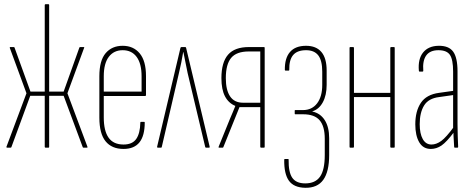

<svg xmlns="http://www.w3.org/2000/svg" viewBox="-20 -703 2257 914"><path d="M14 0Q12 0 11 -1.5Q10 -3 11 -5L106 -259L27 -474Q25 -479 29 -479H45Q48 -479 49 -477L125 -267H193V-679Q193 -683 197 -683H211Q214 -683 214 -679V-267H283L358 -477Q359 -479 363 -479H378Q383 -479 380 -474L301 -259L396 -5Q397 -3 396.5 -1.5Q396 0 394 0H378Q375 0 374 -2L283 -247H214V-4Q214 0 211 0H197Q193 0 193 -4V-247H124L34 -2Q33 0 29 0Z M568 6Q512 6 482.5 -30.5Q453 -67 453 -143V-340Q453 -415 483 -450Q513 -485 564 -485Q615 -485 645 -449Q675 -413 675 -341V-250Q675 -246 670 -246H474V-144Q474 -80 497 -47.5Q520 -15 568 -15Q610 -15 628.5 -41.5Q647 -68 648 -119Q648 -123 651 -123H666Q669 -123 669 -120Q669 -57 644 -25.5Q619 6 568 6ZM474 -267H654V-340Q654 -400 630.5 -432Q607 -464 564 -464Q522 -464 498 -432.5Q474 -401 474 -340Z M732 0Q727 0 728 -5L839 -475Q840 -479 844 -479H862Q865 -479 866 -475L978 -5Q979 0 975 0H961Q958 0 957 -3L873 -356Q868 -380 863 -405.5Q858 -431 853 -455H852Q848 -430 843 -405.5Q838 -381 832 -356L750 -3Q749 0 747 0Z M1023 0Q1019 0 1021 -5L1075 -138Q1082 -153 1088 -168.5Q1094 -184 1100 -198V-199Q1068 -212 1051 -244.5Q1034 -277 1034 -331Q1034 -406 1065.5 -442.5Q1097 -479 1165 -479H1237Q1240 -479 1240 -475V-4Q1240 0 1237 0H1223Q1219 0 1219 -4V-193H1120L1043 -2Q1042 0 1039 0ZM1137 -214H1219V-458H1164Q1106 -458 1080.5 -427.5Q1055 -397 1055 -331Q1055 -274 1075.5 -244Q1096 -214 1137 -214Z M1433 191Q1379 190 1355.5 157.5Q1332 125 1333 57Q1333 54 1336 54H1352Q1354 54 1354 57Q1353 117 1371.5 143.5Q1390 170 1433 170Q1481 170 1503.5 138Q1526 106 1526 35V-42Q1526 -102 1501.5 -130.5Q1477 -159 1423 -159H1385Q1384 -159 1383.5 -160Q1383 -161 1383 -162V-176Q1383 -178 1383.5 -178.5Q1384 -179 1385 -179H1422Q1465 -179 1489.5 -211Q1514 -243 1514 -299V-362Q1514 -415 1495 -439.5Q1476 -464 1437 -464Q1395 -464 1375.5 -441Q1356 -418 1357 -370Q1357 -369 1356.5 -368Q1356 -367 1355 -367H1339Q1336 -367 1336 -370Q1335 -426 1360.5 -455.5Q1386 -485 1437 -485Q1485 -485 1510 -455.5Q1535 -426 1535 -367V-299Q1535 -250 1517 -216.5Q1499 -183 1467 -173V-172Q1505 -164 1526 -131Q1547 -98 1547 -45V35Q1547 114 1519 153Q1491 192 1433 191Z M1842 0Q1838 0 1838 -4V-475Q1838 -479 1842 -479H1856Q1859 -479 1859 -475V-4Q1859 0 1856 0ZM1647 0Q1644 0 1644 -4V-475Q1644 -479 1647 -479H1661Q1665 -479 1665 -475V-4Q1665 0 1661 0ZM1661 -241V-261H1843V-241Z M2145 0Q2142 0 2142 -4Q2140 -31 2139 -55.5Q2138 -80 2138 -93L2137 -94V-362Q2137 -419 2122 -441.5Q2107 -464 2067 -464Q2027 -464 2009 -439Q1991 -414 1995 -366Q1995 -362 1991 -362H1978Q1974 -362 1974 -366Q1969 -422 1994 -453Q2019 -484 2067 -485Q2116 -486 2137 -457.5Q2158 -429 2158 -363V-111Q2158 -83 2159 -55.5Q2160 -28 2161 -4Q2161 0 2158 0ZM2031 6Q1994 6 1975.5 -26Q1957 -58 1957 -111Q1957 -174 1983.5 -213.5Q2010 -253 2070 -261L2141 -271V-251L2071 -241Q2020 -235 1999 -201Q1978 -167 1978 -112Q1978 -67 1992.5 -41Q2007 -15 2034 -15Q2057 -15 2080.5 -32Q2104 -49 2142 -101V-75Q2106 -27 2082 -10.5Q2058 6 2031 6Z"/></svg>

Font: Sofia Sans Extra Condensed Thin
Style: Regular
Weight: 250
Version: Version 4.100